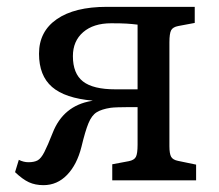

<svg xmlns="http://www.w3.org/2000/svg" viewBox="-20 -527 641 561"><path d="M107 14Q83 14 64.5 5.5Q46 -3 24 -24L35 -60Q49 -53 63 -53Q80 -53 90 -58.5Q100 -64 109.5 -82.5Q119 -101 134 -139Q165 -218 247 -232L251 -233Q170 -240 132 -273Q94 -306 94 -370Q94 -435 146 -471Q198 -507 292 -507H549V-460L501 -451Q485 -448 480 -438.5Q475 -429 475 -403V-100Q475 -78 480 -69Q485 -60 500 -57L553 -46V0H308V-47L356 -56Q372 -59 377 -68.5Q382 -78 382 -104V-214Q372 -214 356 -214Q340 -214 325 -213.5Q310 -213 303 -212Q277 -208 262.5 -199Q248 -190 238.5 -167Q229 -144 218 -98Q205 -46 176 -16Q147 14 107 14ZM317 -266H382V-455Q366 -457 350 -458Q334 -459 305 -459Q253 -459 223 -433Q193 -407 193 -363Q193 -312 222.5 -289Q252 -266 317 -266Z"/></svg>

Font: Literata 12pt
Style: Regular
Weight: 400
Designer: Latin by Veronika Burian and Jose Scaglione. Greek by Irene Vlachou. Cyrillic by Vera Evstafieva.
Foundry: TypeTogether
Version: Version 3.002